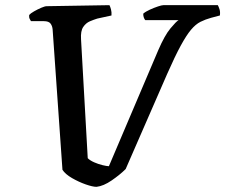

<svg xmlns="http://www.w3.org/2000/svg" viewBox="-20 -724 873 744"><path d="M354 0Q339 0 312 -9.5Q285 -19 259 -34Q233 -49 222 -66L184 -609Q183 -623 176 -632.5Q169 -642 150 -642H100Q98 -645 95 -651Q92 -657 93 -666Q98 -672 112 -680Q126 -688 140 -694Q154 -700 161 -700L404 -704Q407 -699 410 -688Q413 -677 412 -664L357 -652Q344 -648 328.5 -641.5Q313 -635 302.5 -619.5Q292 -604 294 -572L320 -111Q329 -102 345 -95Q361 -88 377.5 -84Q394 -80 402 -80L593 -529Q618 -587 640.5 -614Q663 -641 672 -646H543Q540 -649 537.5 -655.5Q535 -662 535 -671Q544 -679 560.5 -686.5Q577 -694 592 -699Q607 -704 613 -704H824Q827 -699 830.5 -688.5Q834 -678 832 -664L798 -655Q776 -649 757 -639.5Q738 -630 720 -608.5Q702 -587 680 -546.5Q658 -506 628 -438L467 -69Q445 -47 413 -25Q381 -3 354 0Z"/></svg>

Font: Texturina SemiBold
Style: Italic
Weight: 600
Italic angle: -11°
Designer: Guillermo Torres Carreño
Foundry: Omnibus-Type
Version: Version 1.002; ttfautohint (v1.8.3)